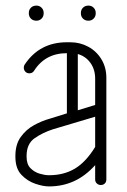

<svg xmlns="http://www.w3.org/2000/svg" viewBox="-20 -661 453 686"><path d="M360 -20Q360 -11 354.5 -5.5Q349 0 340 0Q332 0 326 -5.5Q320 -11 320 -20V-71Q285 -32 244 -13.5Q203 5 156 5H154Q134 5 106 -4.5Q78 -14 56.5 -36.5Q35 -59 35 -101V-104Q35 -145 54 -171.5Q73 -198 101 -213.5Q129 -229 158 -237L219 -256V-471Q141 -471 101 -407Q95 -399 85 -399Q76 -399 70.5 -405Q65 -411 65 -419Q65 -426 68 -430Q121 -510 219 -510H231Q266 -510 295.5 -494Q325 -478 342.5 -449Q360 -420 360 -383ZM320 -380Q320 -413 303 -436.5Q286 -460 258 -468V-267L320 -286ZM154 -35H156Q208 -35 247.5 -58.5Q287 -82 320 -136V-244L169 -199Q132 -187 103.5 -167Q75 -147 75 -104V-101Q75 -74 89 -60Q103 -46 121.5 -40.5Q140 -35 154 -35ZM269 -615Q269 -626 276.5 -633.5Q284 -641 296 -641Q307 -641 314.5 -633.5Q322 -626 322 -615V-613Q322 -602 314.5 -594.5Q307 -587 296 -587Q284 -587 276.5 -594.5Q269 -602 269 -613ZM83 -615Q83 -626 90.5 -633.5Q98 -641 110 -641Q121 -641 128.5 -633.5Q136 -626 136 -615V-613Q136 -602 128.5 -594.5Q121 -587 110 -587Q98 -587 90.5 -594.5Q83 -602 83 -613Z"/></svg>

Font: Libertine Sup Light
Style: Regular
Weight: 300
Designer: Bastien Sozeau
Foundry: NBR — Bastien Sozeau
Version: Version 2.003; ttfautohint (v1.8.4.7-5d5b);gftools[0.9.33]